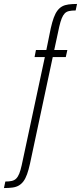

<svg xmlns="http://www.w3.org/2000/svg" viewBox="-110 -763 410 972"><path d="M-90 189 -83 156Q-64 156 -50.5 153Q-37 150 -28 141Q-19 132 -12.5 116Q-6 100 0 73L117 -474H65L72 -510H135L123 -502L147 -620Q154 -651 162 -673Q170 -695 180.5 -709Q191 -723 204.5 -730.5Q218 -738 237 -740.5Q256 -743 280 -743L273 -710Q253 -710 239.5 -707Q226 -704 217.5 -695Q209 -686 202.5 -670Q196 -654 190 -628L162 -498L155 -510H231L223 -474H157L42 65Q35 97 27 119Q19 141 9 154.5Q-1 168 -14.5 176Q-28 184 -47 186.5Q-66 189 -90 189Z"/></svg>

Font: Saira UltraCondensed ExtraLight
Style: Regular
Weight: 250
Width: 1
Designer: Hector Gatti with collaboration of the Omnibus-Type team
Foundry: Omnibus-Type
Version: Version 1.101